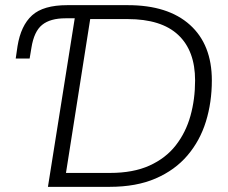

<svg xmlns="http://www.w3.org/2000/svg" viewBox="-20 -725 886 745"><path d="M166 0 270 -654H234Q175 -654 143.5 -628.5Q112 -603 102 -540L95 -498H41L48 -546Q61 -626 104.5 -665.5Q148 -705 241 -705H476Q632 -705 717 -628.5Q802 -552 802 -413Q802 -328 779 -253.5Q756 -179 707.5 -122Q659 -65 584 -32.5Q509 0 405 0ZM236 -54H407Q497 -54 560 -82.5Q623 -111 662 -161Q701 -211 719 -275.5Q737 -340 737 -413Q737 -528 671.5 -589.5Q606 -651 475 -651H330Z"/></svg>

Font: Nunito Sans Light
Style: Italic
Weight: 300
Italic angle: -9°
Designer: Vernon Adams
Foundry: Vernon Adams
Version: Version 3.006; ttfautohint (v1.8.3)